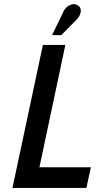

<svg xmlns="http://www.w3.org/2000/svg" viewBox="-20 -920 469 940"><path d="M354 -823Q366 -835 371.5 -848.5Q377 -862 375 -874Q373 -886 362 -893Q350 -902 335 -899Q320 -896 308 -886Q296 -876 291 -864L235 -748H280ZM41 0H403L425 -101H173L300 -700H190Z"/></svg>

Font: Advent Pro
Style: Italic
Weight: 400
Italic angle: -12°
Designer: VivaRado, Andreas Kalpakidis
Foundry: VivaRado, Andreas Kalpakidis
Version: Version 3.000